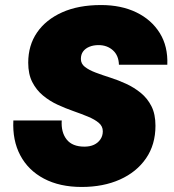

<svg xmlns="http://www.w3.org/2000/svg" viewBox="-20 -730 690 762"><path d="M304 12Q217 12 154.5 -21Q92 -54 60.5 -113.5Q29 -173 33 -252H225Q222 -205 244.5 -176.5Q267 -148 315 -148Q337 -148 353 -155.5Q369 -163 378.5 -177Q388 -191 388 -209Q388 -229 372 -242.5Q356 -256 329.5 -267Q303 -278 271.5 -289Q240 -300 208.5 -314.5Q177 -329 150.5 -351Q124 -373 108 -404.5Q92 -436 92 -481Q92 -550 127 -601Q162 -652 226.5 -681Q291 -710 381 -710Q461 -710 521 -681Q581 -652 614 -599Q647 -546 644 -473H452Q451 -510 428 -530.5Q405 -551 371 -551Q351 -551 335 -544.5Q319 -538 310 -526Q301 -514 301 -496Q301 -477 317 -464.5Q333 -452 359.5 -442Q386 -432 417.5 -422Q449 -412 480.5 -397.5Q512 -383 538.5 -361.5Q565 -340 581 -308.5Q597 -277 597 -231Q597 -156 559.5 -101.5Q522 -47 456 -17.5Q390 12 304 12Z"/></svg>

Font: Azeret Mono Thin ExtraBold
Style: Italic
Weight: 800
Italic angle: -12°
Version: Version 1.002